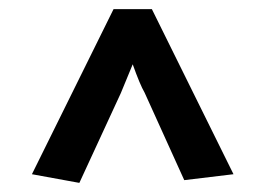

<svg xmlns="http://www.w3.org/2000/svg" viewBox="-20 -697 582 421"><path d="M154 -296 50 -315 229 -677H313L492 -315L384 -302L297 -494Q287 -511 271 -556L245 -493Z"/></svg>

Font: Amaranth
Style: Regular
Weight: 400
Designer: Gesine Todt
Foundry: Gesine Todt
Version: Version 1.000